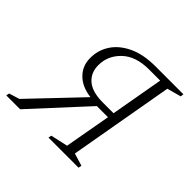

<svg xmlns="http://www.w3.org/2000/svg" viewBox="-160 -706 853 853"><g transform="rotate(45 266.0 -280.0)"><path d="M70 0H-17L-14 -15L35 -30L253 -259Q195 -266 162 -299Q129 -332 129 -380Q128 -428 154 -469Q180 -510 232 -535Q284 -560 361 -560H536L534 -545L468 -527L381 -33L440 -15L437 0H248L251 -15L332 -33L371 -251H301ZM308 -281H376L420 -530H350Q267 -530 222 -487Q177 -444 177 -384Q177 -337 209.5 -309Q242 -281 308 -281Z"/></g></svg>

Font: Spectral SC ExtraLight
Style: Italic
Weight: 275
Italic angle: -10°
Designer: Jean-Baptiste Levee
Foundry: Production Type
Version: Version 2.001